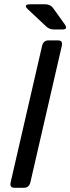

<svg xmlns="http://www.w3.org/2000/svg" viewBox="-20 -892 334 912"><path d="M114.3 -846.2Q86.9 -871.6 124.5 -871.6H195.3Q219.2 -871.6 232.4 -853.5L286.6 -777.8Q305.2 -752 276.9 -752H236.8Q214.4 -752 199.7 -766.1ZM48.8 0Q24.4 0 30.8 -26.9L179.7 -673.3Q186 -700.2 210.4 -700.2H255.4Q279.8 -700.2 273.4 -673.3L124.5 -26.9Q118.2 0 93.8 0Z"/></svg>

Font: Istok
Style: Italic
Weight: 500
Italic angle: -13°
Designer: Andrey V. Panov
Foundry: Andrey V. Panov
Version: Version 1.0.3